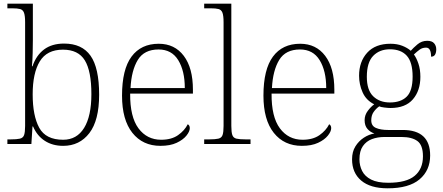

<svg xmlns="http://www.w3.org/2000/svg" viewBox="-20 -780 2400 1040"><path d="M322 10Q265 10 223 -17Q181 -44 159 -95H156L150 0H20V-25H38Q71 -25 88 -29Q105 -33 110.5 -48.5Q116 -64 116 -98V-659Q116 -695 110 -711Q104 -727 89 -731Q74 -735 46 -735H20V-760H158V-563Q158 -535 157 -493Q156 -451 153 -421H156Q176 -480 218.5 -512Q261 -544 327 -544Q424 -544 470.5 -478Q517 -412 517 -267Q517 -128 464 -59Q411 10 322 10ZM322 -23Q396 -23 435.5 -87Q475 -151 475 -270Q475 -395 439.5 -453Q404 -511 321 -511Q234 -511 195.5 -447.5Q157 -384 157 -269Q157 -153 192.5 -88Q228 -23 322 -23Z M849 10Q753 10 697 -60.5Q641 -131 641 -262Q641 -404 692.5 -473.5Q744 -543 840 -543Q926 -543 975.5 -477.5Q1025 -412 1025 -294V-273H685Q684 -147 730 -85Q776 -23 853 -23Q909 -23 944.5 -48Q980 -73 997 -107Q1008 -101 1008 -86Q1008 -68 990 -45.5Q972 -23 937 -6.5Q902 10 849 10ZM981 -303Q981 -396 945.5 -454Q910 -512 839 -512Q761 -512 726.5 -455.5Q692 -399 687 -303Z M1086 0V-25H1113Q1146 -25 1163 -29Q1180 -33 1185.5 -48.5Q1191 -64 1191 -98V-659Q1191 -695 1185 -711Q1179 -727 1164 -731Q1149 -735 1121 -735H1086V-760H1233V-98Q1233 -64 1238.5 -48.5Q1244 -33 1260.5 -29Q1277 -25 1311 -25H1337V0Z M1615 10Q1519 10 1463 -60.5Q1407 -131 1407 -262Q1407 -404 1458.5 -473.5Q1510 -543 1606 -543Q1692 -543 1741.5 -477.5Q1791 -412 1791 -294V-273H1451Q1450 -147 1496 -85Q1542 -23 1619 -23Q1675 -23 1710.5 -48Q1746 -73 1763 -107Q1774 -101 1774 -86Q1774 -68 1756 -45.5Q1738 -23 1703 -6.5Q1668 10 1615 10ZM1747 -303Q1747 -396 1711.5 -454Q1676 -512 1605 -512Q1527 -512 1492.5 -455.5Q1458 -399 1453 -303Z M2080 240Q1986 240 1936.5 198Q1887 156 1887 83Q1887 42 1905 13Q1923 -16 1950.5 -34Q1978 -52 2008 -57Q1986 -64 1970.5 -81.5Q1955 -99 1955 -129Q1955 -157 1972.5 -180Q1990 -203 2007 -215Q1963 -237 1944 -280Q1925 -323 1925 -370Q1925 -446 1969 -494.5Q2013 -543 2095 -543Q2131 -543 2159 -532Q2187 -521 2205 -505Q2218 -520 2241 -539.5Q2264 -559 2294 -559Q2320 -559 2331.5 -545.5Q2343 -532 2343 -513Q2343 -495 2336.5 -484Q2330 -473 2315 -473Q2315 -522 2288 -522Q2268 -522 2253.5 -511.5Q2239 -501 2222 -485Q2236 -466 2246.5 -435Q2257 -404 2257 -364Q2257 -289 2216.5 -242Q2176 -195 2095 -195Q2083 -195 2062.5 -197.5Q2042 -200 2034 -204Q2016 -191 2003.5 -173Q1991 -155 1991 -128Q1991 -98 2016.5 -87Q2042 -76 2082 -76H2161Q2310 -76 2310 62Q2310 143 2252.5 191.5Q2195 240 2080 240ZM2092 -225Q2151 -225 2183 -256.5Q2215 -288 2215 -365Q2215 -443 2183.5 -478Q2152 -513 2092 -513Q2036 -513 2001.5 -477.5Q1967 -442 1967 -364Q1967 -292 2001.5 -258.5Q2036 -225 2092 -225ZM2083 210Q2181 210 2226 172.5Q2271 135 2271 67Q2271 6 2241 -16Q2211 -38 2155 -38H2063Q2025 -38 1994.5 -26.5Q1964 -15 1945.5 11.5Q1927 38 1927 83Q1927 117 1941.5 146Q1956 175 1990 192.5Q2024 210 2083 210Z"/></svg>

Font: Noto Serif ExtraLight
Style: Regular
Weight: 200
Designer: Monotype Design Team
Foundry: Monotype Imaging Inc.
Version: Version 2.015; ttfautohint (v1.8.4.7-5d5b)